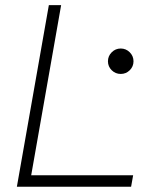

<svg xmlns="http://www.w3.org/2000/svg" viewBox="-20 -713 626 733"><path d="M44.4 0 166.5 -693.4H213.4L99.1 -43.9H488.3L480.5 0ZM440.9 -430.7Q420.9 -430.7 406.5 -444.8Q392.1 -459 392.1 -479Q392.1 -499 406.5 -513.4Q420.9 -527.8 440.9 -527.8Q460.9 -527.8 475.3 -513.4Q489.7 -499 489.7 -479Q489.7 -459 475.3 -444.8Q460.9 -430.7 440.9 -430.7Z"/></svg>

Font: CaskaydiaCove NF ExtraLight
Style: Italic
Weight: 200
Italic angle: -10°
Designer: Aaron Bell
Foundry: Saja Typeworks
Version: Version 2111.001; VTT 6.35;Nerd Fonts 3.2.1